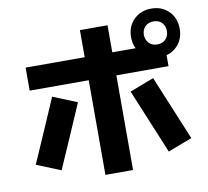

<svg xmlns="http://www.w3.org/2000/svg" viewBox="-93 -947 1186 1095"><g transform="rotate(-10 500.0 -399.5)"><path d="M88 -503.2V-636.5H892V-503.2ZM430 45V-793.3H590V45ZM188.5 -24.2 48.8 -80.8Q88.8 -172 128.8 -263.8Q168.8 -355.5 208 -447L347.7 -390.3Q308.5 -298.8 268.5 -207.1Q228.5 -115.4 188.5 -24.2ZM809 -23.3Q769.8 -116.5 731.5 -210.6Q693.2 -304.7 654 -397.8L793.7 -451.2Q832.8 -358 871.2 -263.9Q909.5 -169.8 948.7 -76.7ZM851.6 -562Q789.5 -562 749.9 -601.8Q710.3 -641.6 710.3 -702.8Q710.3 -764.1 749.9 -803.9Q789.5 -843.7 851.6 -843.7Q913.7 -843.7 952.8 -803.9Q992 -764.1 992 -702.8Q992 -641.6 952.8 -601.8Q913.7 -562 851.6 -562ZM851.2 -636.2Q882.5 -636.2 900.2 -655.5Q917.8 -674.8 917.8 -703.2Q917.8 -731.7 900.2 -750.6Q882.5 -769.5 851.6 -769.5Q820.7 -769.5 802.6 -750.6Q784.5 -731.7 784.5 -703.2Q784.5 -674.8 802.7 -655.5Q821 -636.2 851.2 -636.2Z"/></g></svg>

Font: Murecho Thin
Style: Regular
Weight: 100
Designer: Neil Summerour
Foundry: Positype
Version: Version 1.010